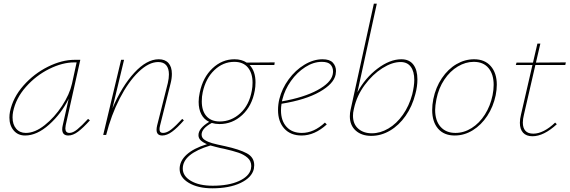

<svg xmlns="http://www.w3.org/2000/svg" viewBox="-20 -731 3090 1040"><path d="M467 -79Q430 -38 402.5 -17.5Q375 3 350 3Q317 3 317 -31Q317 -41 320 -53L352 -196Q312 -115 246 -56Q180 3 116 3Q77 3 54 -24.5Q31 -52 31 -94Q31 -110 34 -126Q50 -203 107 -267.5Q164 -332 239.5 -369.5Q315 -407 384 -407H415L336 -53Q334 -41 334 -36Q334 -11 356 -11Q375 -11 398.5 -30Q422 -49 457 -87ZM370 -278 395 -393H382Q318 -393 246.5 -357.5Q175 -322 120.5 -260.5Q66 -199 51 -126Q48 -110 48 -95Q48 -57 67.5 -34Q87 -11 120 -11Q169 -11 222 -53Q275 -95 316 -157.5Q357 -220 370 -278Z M976 -79Q940 -38 912 -17.5Q884 3 859 3Q828 3 828 -28Q828 -38 831 -51L889 -281Q895 -307 895 -328Q895 -360 880.5 -377.5Q866 -395 837 -395Q786 -395 730.5 -341.5Q675 -288 628.5 -197.5Q582 -107 555 0H539L636 -407H652L589 -144Q640 -264 707.5 -337Q775 -410 840 -410Q874 -410 892.5 -389.5Q911 -369 911 -331Q911 -306 904 -279L847 -51Q844 -39 844 -31Q844 -11 863 -11Q884 -11 908 -30Q932 -49 967 -87Z M1466 -379H1332Q1364 -345 1364 -285Q1364 -261 1360 -240Q1345 -157 1292 -108Q1239 -59 1169 -59Q1147 -59 1127 -65Q1072 -35 1072 -2Q1072 16 1089 27Q1106 38 1129 44.5Q1152 51 1200 61Q1277 78 1317 99.5Q1357 121 1357 164Q1357 170 1355 184Q1344 231 1283 260Q1222 289 1130 289Q1052 289 1002.5 259.5Q953 230 953 184Q953 141 991 106.5Q1029 72 1101 50Q1078 40 1066.5 28.5Q1055 17 1055 1Q1055 -36 1113 -71Q1085 -84 1070.5 -112Q1056 -140 1056 -179Q1056 -203 1062 -230Q1079 -312 1131 -361Q1183 -410 1250 -410Q1289 -410 1316 -392L1468 -393ZM1348 -283Q1348 -335 1322.5 -365.5Q1297 -396 1249 -396Q1188 -396 1141 -351Q1094 -306 1078 -231Q1073 -209 1073 -182Q1073 -130 1098.5 -101.5Q1124 -73 1170 -73Q1233 -73 1281.5 -117.5Q1330 -162 1344 -240Q1348 -260 1348 -283ZM1341 169Q1341 141 1321 123.5Q1301 106 1271.5 96Q1242 86 1194 75Q1186 73 1174 71Q1164 68 1150 65Q1136 62 1120 57Q970 102 970 182Q970 223 1014.5 249Q1059 275 1132 275Q1218 275 1273.5 250Q1329 225 1339 185Q1341 173 1341 169Z M1800 -346Q1800 -339 1798 -327Q1788 -277 1711.5 -233.5Q1635 -190 1505 -169Q1502 -151 1502 -133Q1502 -77 1532 -44Q1562 -11 1615 -11Q1680 -11 1740 -67L1750 -57Q1684 3 1614 3Q1554 3 1520 -34.5Q1486 -72 1486 -135Q1486 -165 1493 -194Q1507 -251 1543.5 -301Q1580 -351 1629 -380.5Q1678 -410 1727 -410Q1766 -410 1783 -391.5Q1800 -373 1800 -346ZM1784 -344Q1784 -366 1770.5 -381Q1757 -396 1723 -396Q1678 -396 1633.5 -367.5Q1589 -339 1556 -292.5Q1523 -246 1510 -194L1507 -182Q1626 -203 1699 -242.5Q1772 -282 1782 -327Q1784 -337 1784 -344Z M2241 -301Q2241 -262 2230 -222Q2213 -155 2177 -103.5Q2141 -52 2092.5 -23.5Q2044 5 1991 5Q1939 5 1907 -23.5Q1875 -52 1875 -101Q1875 -120 1879 -136L2005 -711H2021L1916 -231Q1958 -309 2025 -359.5Q2092 -410 2154 -410Q2197 -410 2219 -381Q2241 -352 2241 -301ZM2224 -298Q2224 -344 2205 -369.5Q2186 -395 2150 -395Q2104 -395 2051 -361.5Q1998 -328 1955.5 -270.5Q1913 -213 1898 -146L1896 -137Q1892 -121 1892 -104Q1892 -59 1920.5 -34Q1949 -9 1994 -9Q2040 -9 2084 -35Q2128 -61 2162 -109Q2196 -157 2213 -220Q2224 -266 2224 -298Z M2321 -135Q2321 -163 2327 -194Q2340 -258 2373.5 -307.5Q2407 -357 2452.5 -383.5Q2498 -410 2548 -410Q2606 -410 2638.5 -372.5Q2671 -335 2671 -272Q2671 -245 2665 -215Q2652 -153 2619.5 -103.5Q2587 -54 2541 -25.5Q2495 3 2443 3Q2385 3 2353 -34Q2321 -71 2321 -135ZM2648 -215Q2654 -245 2654 -271Q2654 -329 2626 -362.5Q2598 -396 2546 -396Q2502 -396 2460 -371Q2418 -346 2387 -300Q2356 -254 2344 -194Q2337 -157 2337 -136Q2337 -77 2366.5 -44Q2396 -11 2447 -11Q2493 -11 2535 -37.5Q2577 -64 2606.5 -110.5Q2636 -157 2648 -215Z M2818 -110Q2812 -86 2812 -67Q2812 -38 2826 -22.5Q2840 -7 2869 -7Q2896 -7 2926.5 -22.5Q2957 -38 2987 -67L2996 -58Q2925 7 2864 7Q2831 7 2813.5 -12Q2796 -31 2796 -66Q2796 -86 2802 -110L2864 -379H2774L2778 -392H2867L2891 -495H2907L2883 -392L3045 -393L3042 -379H2880Z"/></svg>

Font: Ysabeau Thin
Style: Italic
Weight: 200
Italic angle: -12°
Designer: Christian Thalmann (Catharsis Fonts)
Version: Version 0.003